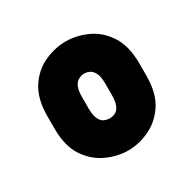

<svg xmlns="http://www.w3.org/2000/svg" viewBox="-100 -511 628 621"><g transform="rotate(-30 213.5 -200.5)"><path d="M214 3Q175 3 135 -15Q95 -33 68.5 -72.5Q42 -112 42 -178V-223Q42 -289 68.5 -329Q95 -369 135 -386.5Q175 -404 214 -404Q253 -404 292.5 -386.5Q332 -369 358.5 -329Q385 -289 385 -223V-178Q385 -112 358.5 -72.5Q332 -33 292.5 -15Q253 3 214 3ZM214 -117Q224 -117 234 -121.5Q244 -126 250.5 -140Q257 -154 257 -180V-221Q257 -247 250.5 -260.5Q244 -274 234 -279Q224 -284 214 -284Q204 -284 193.5 -279Q183 -274 176.5 -260.5Q170 -247 170 -221V-180Q170 -154 176.5 -140Q183 -126 193.5 -121.5Q204 -117 214 -117Z"/></g></svg>

Font: Beiruti ExtraBold
Style: Regular
Weight: 800
Designer: Arlette Boutros
Foundry: Boutros
Version: Version 1.41